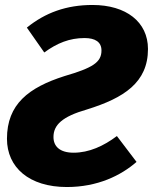

<svg xmlns="http://www.w3.org/2000/svg" viewBox="-20 -733 615 772"><path d="M352 -713C247 -713 162 -682 88 -622L158 -522C210 -560 260 -580 320 -580C363 -580 388 -564 388 -530C388 -482 352 -460 239 -427C95 -381 8 -314 8 -175C8 -60 97 19 249 19C372 19 466 -27 529 -82L450 -186C397 -146 338 -119 276 -119C220 -119 195 -145 195 -182C195 -230 229 -264 330 -293C478 -339 575 -401 575 -536C575 -645 487 -713 352 -713Z"/></svg>

Font: Fira Sans ExtraBold
Style: Italic
Weight: 800
Italic angle: -8°
Designer: bBox Type GmbH & Carrois Corporate GbR & Edenspiekermann AG
Foundry: bBox Type GmbH & Carrois Corporate GbR & Edenspiekermann AG
Version: Version 4.301;PS 004.301;hotconv 1.0.88;makeotf.lib2.5.64775